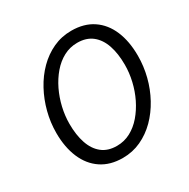

<svg xmlns="http://www.w3.org/2000/svg" viewBox="-155 -808 943 960"><g transform="rotate(-30 316.5 -328.0)"><path d="M286.3 12Q213.7 12 163 -22.1Q112.3 -56.2 85.9 -118.2Q59.5 -180.2 59.5 -262.6Q59.5 -323 74.7 -381.5Q89.8 -440 118 -492Q146.1 -544 185.5 -583.4Q224.8 -622.8 273.8 -645.6Q322.8 -668.3 379.4 -668.3Q452.6 -668.3 503.3 -634.2Q553.9 -600.2 580 -538.5Q606.1 -476.8 606.1 -393.7Q606.1 -333.3 591.2 -274.8Q576.4 -216.3 547.9 -164.3Q519.5 -112.3 480.2 -72.9Q440.8 -33.5 391.8 -10.7Q342.8 12 286.3 12ZM290.7 -55.1Q333.1 -55.1 369.4 -74.5Q405.7 -93.9 434.6 -127.6Q463.5 -161.4 484.4 -204Q505.2 -246.7 516.1 -293.8Q527 -340.9 527 -387.3Q527 -451.4 510.8 -499.5Q494.5 -547.7 460.8 -574.4Q427 -601.2 374.9 -601.2Q332.6 -601.2 296.2 -581.8Q259.9 -562.4 231 -528.7Q202.1 -494.9 181.5 -452.3Q161 -409.6 150.1 -362.5Q139.2 -315.5 139.2 -269.1Q139.2 -204.9 155.5 -156.8Q171.7 -108.7 205.2 -81.9Q238.6 -55.1 290.7 -55.1Z"/></g></svg>

Font: Source Sans 3 VF
Style: Italic
Weight: 200
Italic angle: -11°
Designer: Paul D. Hunt
Foundry: Adobe Systems Incorporated
Version: Version 3.042;hotconv 1.0.118;makeotfexe 2.5.65603